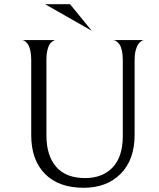

<svg xmlns="http://www.w3.org/2000/svg" viewBox="-20 -878 752 910"><path d="M194 -858H312L415 -732ZM618 -595V-239Q618 -121 552 -54.5Q486 12 377 12Q258 12 193 -54Q128 -120 128 -237V-595Q128 -620 123.5 -639Q119 -658 113 -667Q107 -676 101 -681Q95 -686 90 -687L86 -688H242Q240 -688 237.5 -687Q235 -686 227.5 -681Q220 -676 214.5 -667Q209 -658 204.5 -640Q200 -622 200 -598V-237Q200 -140 246.5 -87Q293 -34 383 -34Q466 -34 514 -84.5Q562 -135 562 -234V-595Q562 -620 557.5 -639Q553 -658 546.5 -667Q540 -676 533.5 -681Q527 -686 522 -687L518 -688H662Q660 -688 657 -687Q654 -686 646.5 -680.5Q639 -675 633.5 -666Q628 -657 623 -638.5Q618 -620 618 -595Z"/></svg>

Font: Bellefair
Style: Regular
Weight: 400
Designer: Nick Shinn, Liron Lavi Turkenic
Foundry: Shinntype
Version: Version 1.003;PS 001.003;hotconv 1.0.88;makeotf.lib2.5.64775